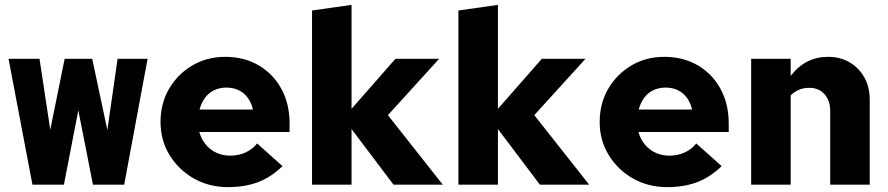

<svg xmlns="http://www.w3.org/2000/svg" viewBox="-20 -757 3640 787"><path d="M113 0 15 -516H142L186 -225L245 -516H358L420 -224L462 -516H585L489 0H361L301 -305L242 0Z M915 10Q837 10 774.5 -25.5Q712 -61 675 -121.5Q638 -182 638 -257Q638 -333 673 -393Q708 -453 768 -488.5Q828 -524 903 -524Q981 -524 1040.5 -489Q1100 -454 1133.5 -392.5Q1167 -331 1167 -251V-216H797Q805 -187 823 -165Q841 -143 867 -131Q893 -119 923 -119Q958 -119 986.5 -132Q1015 -145 1034 -169L1138 -76Q1089 -29 1035.5 -9.5Q982 10 915 10ZM798 -308H1017Q1010 -337 995 -357Q980 -377 958 -387.5Q936 -398 908 -398Q881 -398 858.5 -387.5Q836 -377 821 -357Q806 -337 798 -308Z M1259 0V-714L1421 -737V-311L1601 -516H1780L1570 -285L1795 0H1593L1421 -228V0Z M1859 0V-714L2021 -737V-311L2201 -516H2380L2170 -285L2395 0H2193L2021 -228V0Z M2715 10Q2637 10 2574.5 -25.5Q2512 -61 2475 -121.5Q2438 -182 2438 -257Q2438 -333 2473 -393Q2508 -453 2568 -488.5Q2628 -524 2703 -524Q2781 -524 2840.5 -489Q2900 -454 2933.5 -392.5Q2967 -331 2967 -251V-216H2597Q2605 -187 2623 -165Q2641 -143 2667 -131Q2693 -119 2723 -119Q2758 -119 2786.5 -132Q2815 -145 2834 -169L2938 -76Q2889 -29 2835.5 -9.5Q2782 10 2715 10ZM2598 -308H2817Q2810 -337 2795 -357Q2780 -377 2758 -387.5Q2736 -398 2708 -398Q2681 -398 2658.5 -387.5Q2636 -377 2621 -357Q2606 -337 2598 -308Z M3059 0V-516H3221V-446Q3281 -524 3374 -524Q3424 -524 3462.5 -501.5Q3501 -479 3523 -439.5Q3545 -400 3545 -348V0H3383V-301Q3383 -345 3359.5 -371Q3336 -397 3297 -397Q3275 -397 3256 -389.5Q3237 -382 3221 -366V0Z"/></svg>

Font: Red Hat Mono
Style: Regular
Weight: 300
Monospace: yes
Designer: Pentagram, MCKL
Foundry: Pentagram, MCKL
Version: Version 1.023